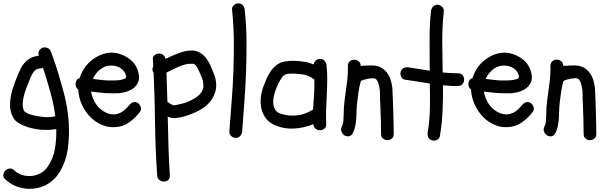

<svg xmlns="http://www.w3.org/2000/svg" viewBox="-35 -787 3701 1169"><path d="M51.8 250Q73.2 270.5 101.6 278.8Q129.9 287.1 158.2 284.2Q186.5 281.2 211.9 267.6Q237.3 253.9 253.9 229.5Q289.1 179.7 299.3 119.6Q309.6 59.6 307.6 -1Q260.7 6.8 211.4 2.4Q162.1 -2 118.2 -18.6Q95.7 -27.3 75.7 -39.6Q55.7 -51.8 43.9 -74.2Q23.4 -112.3 26.4 -158.2Q28.3 -202.1 41.5 -243.7Q54.7 -285.2 71.3 -326.2Q80.1 -345.7 90.3 -367.7Q100.6 -389.6 117.2 -407.2Q133.8 -425.8 155.3 -435.5Q176.8 -445.3 201.2 -447.3Q197.3 -460.9 201.2 -473.1Q205.1 -485.4 217.8 -493.2Q230.5 -501 247.6 -497.1Q264.6 -493.2 271.5 -479.5Q275.4 -470.7 278.8 -461.9Q282.2 -453.1 285.2 -444.3Q304.7 -391.6 320.8 -337.9Q336.9 -284.2 351.6 -229.5Q369.1 -165 377.9 -98.6Q386.7 -32.2 384.8 36.1Q383.8 74.2 378.4 114.3Q373 154.3 360.4 191.4Q347.7 228.5 327.1 262.2Q306.6 295.9 274.4 320.3Q244.1 343.8 207.5 354Q170.9 364.3 133.3 362.3Q95.7 360.4 60.1 345.7Q24.4 331.1 -2.9 304.7Q-16.6 292 -14.6 276.9Q-12.7 261.7 -2.4 251.5Q7.8 241.2 22.9 239.3Q38.1 237.3 51.8 250ZM160.2 -86.9Q194.3 -78.1 231 -74.7Q267.6 -71.3 301.8 -79.1Q295.9 -128.9 284.7 -174.8Q273.4 -220.7 259.8 -267.6Q252 -294.9 243.7 -321.3Q235.4 -347.7 226.6 -374Q223.6 -372.1 219.7 -371.6Q215.8 -371.1 210.9 -370.1Q181.6 -370.1 166 -343.8Q155.3 -327.1 148.4 -308.6Q146.5 -303.7 144.5 -299.3Q142.6 -294.9 140.6 -290Q126 -254.9 115.7 -222.2Q105.5 -189.5 103.5 -158.2V-140.6Q104.5 -133.8 105.5 -129.9Q107.4 -121.1 107.9 -119.1Q108.4 -117.2 113.3 -109.4Q119.1 -104.5 124 -101.6Q128.9 -98.6 129.9 -97.7Q137.7 -94.7 145 -91.8Q152.3 -88.9 160.2 -86.9Z M483.4 -378.9Q502 -404.3 527.8 -423.8Q553.7 -443.4 583 -454.6Q612.3 -465.8 643.6 -466.3Q674.8 -466.8 706.1 -454.1Q736.3 -442.4 760.7 -422.4Q785.2 -402.3 798.8 -371.1Q809.6 -347.7 811.5 -320.3Q813.5 -293 796.9 -270.5Q782.2 -250 761.2 -239.3Q740.2 -228.5 716.3 -223.6Q692.4 -218.8 667.5 -218.8Q642.6 -218.8 620.1 -219.7Q594.7 -220.7 569.8 -223.6Q544.9 -226.6 519.5 -229.5Q527.3 -185.5 550.8 -151.4Q574.2 -117.2 614.3 -99.6Q625 -95.7 630.9 -93.8Q633.8 -92.8 636.2 -92.3Q638.7 -91.8 641.6 -91.8Q649.4 -90.8 654.8 -90.3Q660.2 -89.8 665 -90.8Q671.9 -91.8 674.3 -92.3Q676.8 -92.8 679.7 -93.8Q690.4 -96.7 698.7 -100.6Q707 -104.5 718.8 -113.3Q724.6 -118.2 734.4 -127.9Q744.1 -137.7 751 -145.5Q760.7 -159.2 774.9 -164.1Q789.1 -168.9 803.7 -160.2Q816.4 -152.3 821.8 -136.2Q827.1 -120.1 817.4 -106.4Q789.1 -68.4 750.5 -41.5Q711.9 -14.6 662.1 -12.7Q622.1 -10.7 585 -26.9Q547.9 -43 519.5 -70.3Q484.4 -104.5 463.9 -149.4Q443.4 -194.3 441.4 -241.2Q432.6 -248 428.2 -258.3Q423.8 -268.6 425.3 -279.3Q426.8 -290 432.6 -299.3Q438.5 -308.6 450.2 -311.5Q460.9 -347.7 483.4 -378.9ZM717.8 -355.5Q707 -369.1 684.6 -379.9Q666 -387.7 641.1 -387.7Q616.2 -387.7 598.6 -378.9Q576.2 -368.2 558.6 -349.1Q541 -330.1 530.3 -306.6Q553.7 -303.7 577.1 -300.8Q600.6 -297.9 624 -296.9Q636.7 -296.9 649.4 -296.9Q662.1 -296.9 674.8 -297.9Q678.7 -297.9 682.1 -298.3Q685.5 -298.8 689.5 -298.8Q698.2 -300.8 702.6 -301.3Q707 -301.8 711.9 -303.7Q715.8 -304.7 721.7 -306.6Q726.6 -308.6 727.5 -309.6Q728.5 -310.5 730.5 -311.5L733.4 -323.2Q731.4 -327.1 731 -330.6Q730.5 -334 728.5 -336.9Q727.5 -339.8 724.1 -345.7Q720.7 -351.6 717.8 -355.5Z M999 281.2Q1000 299.8 988.8 309.1Q977.5 318.4 962.9 318.4Q948.2 318.4 935.5 309.1Q922.9 299.8 921.9 281.2Q911.1 125 909.2 -30.8Q907.2 -186.5 900.4 -342.8Q886.7 -364.3 898.4 -383.8Q897.5 -394.5 897 -403.8Q896.5 -413.1 895.5 -423.8Q894.5 -441.4 905.3 -450.7Q916 -460 930.2 -460.9Q944.3 -461.9 957 -453.6Q969.7 -445.3 972.7 -428.7Q989.3 -436.5 1004.4 -443.4Q1019.5 -450.2 1036.1 -457Q1049.8 -462.9 1066.4 -468.3Q1083 -473.6 1100.6 -476.6Q1118.2 -479.5 1135.3 -479.5Q1152.3 -479.5 1167 -473.6Q1196.3 -461.9 1215.3 -438.5Q1234.4 -415 1247.1 -386.7Q1258.8 -359.4 1269.5 -331.5Q1280.3 -303.7 1281.2 -274.4Q1282.2 -244.1 1272.5 -217.8Q1262.7 -191.4 1245.6 -169.9Q1228.5 -148.4 1205.1 -131.8Q1181.6 -115.2 1155.3 -103.5Q1127 -90.8 1096.7 -81.1Q1066.4 -71.3 1035.2 -68.4Q1021.5 -66.4 1009.3 -69.3Q997.1 -72.3 986.3 -77.1Q988.3 13.7 990.7 102.5Q993.2 191.4 999 281.2ZM978.5 -344.7Q980.5 -299.8 981.4 -255.4Q982.4 -210.9 984.4 -166Q990.2 -162.1 996.1 -158.7Q1002 -155.3 1008.8 -151.4Q1016.6 -146.5 1021.5 -146Q1026.4 -145.5 1037.1 -147.5Q1058.6 -152.3 1080.1 -157.7Q1101.6 -163.1 1121.1 -172.9Q1139.6 -181.6 1156.2 -191.9Q1172.9 -202.1 1186.5 -218.8Q1195.3 -229.5 1200.2 -243.7Q1205.1 -257.8 1203.1 -274.4Q1202.1 -293.9 1193.8 -314.5Q1185.5 -335 1177.7 -352.5Q1172.9 -361.3 1168.5 -370.6Q1164.1 -379.9 1158.2 -387.7Q1149.4 -396.5 1144.5 -398.4Q1117.2 -400.4 1096.7 -395.5Q1076.2 -390.6 1056.2 -382.3Q1036.1 -374 1016.6 -364.3Q997.1 -354.5 978.5 -344.7Z M1416 -766.6Q1433.6 -766.6 1443.4 -754.9Q1453.1 -743.2 1455.1 -727.5Q1464.8 -634.8 1465.8 -542Q1466.8 -449.2 1463.4 -356.4Q1460 -263.7 1453.1 -170.9Q1446.3 -78.1 1439.5 13.7Q1437.5 30.3 1427.2 41.5Q1417 52.7 1400.4 52.7Q1385.7 52.7 1373 41.5Q1360.4 30.3 1361.3 13.7Q1368.2 -78.1 1375.5 -170.9Q1382.8 -263.7 1386.2 -356.4Q1389.6 -449.2 1388.7 -542Q1387.7 -634.8 1377.9 -727.5Q1376 -743.2 1388.7 -754.9Q1401.4 -766.6 1416 -766.6Z M1635.7 -26.4Q1602.5 -41 1583.5 -66.9Q1564.5 -92.8 1557.1 -124Q1549.8 -155.3 1552.7 -189Q1555.7 -222.7 1566.4 -253.9Q1575.2 -278.3 1586.4 -304.7Q1597.7 -331.1 1613.3 -353.5Q1628.9 -376 1650.4 -392.1Q1671.9 -408.2 1701.2 -413.1Q1731.4 -418 1762.2 -416.5Q1793 -415 1823.2 -410.2Q1836.9 -408.2 1849.6 -403.8Q1862.3 -399.4 1875 -394.5Q1876 -409.2 1888.2 -418.9Q1900.4 -428.7 1914.1 -428.7Q1930.7 -428.7 1940.9 -417.5Q1951.2 -406.2 1953.1 -390.6Q1958 -345.7 1957.5 -300.8Q1957 -255.9 1954.6 -210.9Q1952.1 -166 1950.7 -121.1Q1949.2 -76.2 1951.2 -31.2Q1952.1 -12.7 1939.9 -3.4Q1927.7 5.9 1913.1 5.9Q1898.4 5.9 1886.2 -3.4Q1874 -12.7 1873 -31.2Q1817.4 -7.8 1754.9 -4.4Q1692.4 -1 1635.7 -26.4ZM1642.6 -238.3Q1636.7 -220.7 1631.8 -198.2Q1627 -175.8 1628.9 -155.3Q1630.9 -134.8 1641.6 -117.7Q1652.3 -100.6 1676.8 -93.8Q1726.6 -78.1 1776.9 -85Q1827.1 -91.8 1871.1 -120.1Q1875 -168 1877.4 -212.9Q1879.9 -257.8 1878.9 -303.7Q1862.3 -314.5 1845.2 -322.8Q1828.1 -331.1 1807.6 -334Q1787.1 -336.9 1764.2 -338.4Q1741.2 -339.8 1719.7 -337.9Q1717.8 -337.9 1709.5 -335.4Q1701.2 -333 1700.2 -332Q1690.4 -327.1 1682.6 -316.4Q1669.9 -298.8 1660.2 -278.8Q1650.4 -258.8 1642.6 -238.3Z M2057.6 -93.8Q2057.6 -135.7 2063.5 -178.7Q2070.3 -230.5 2077.1 -281.7Q2084 -333 2083 -385.7Q2083 -404.3 2094.7 -414.1Q2106.4 -423.8 2121.1 -423.8Q2135.7 -423.8 2148.4 -414.1Q2161.1 -404.3 2161.1 -385.7Q2199.2 -388.7 2233.4 -388.7Q2272.5 -387.7 2299.8 -366.2Q2327.1 -344.7 2340.8 -308.6Q2352.5 -275.4 2354.5 -240.2Q2356.4 -205.1 2357.4 -169.9Q2358.4 -120.1 2360.4 -70.8Q2362.3 -21.5 2362.3 28.3Q2362.3 47.9 2350.1 57.1Q2337.9 66.4 2323.7 66.4Q2309.6 66.4 2297.4 57.1Q2285.2 47.9 2285.2 28.3Q2285.2 -18.6 2283.7 -63.5Q2282.2 -108.4 2280.3 -155.3Q2278.3 -180.7 2278.8 -207.5Q2279.3 -234.4 2274.4 -256.8Q2271.5 -270.5 2268.6 -280.8Q2265.6 -291 2257.8 -300.8Q2255.9 -304.7 2249.5 -307.6Q2243.2 -310.5 2238.3 -310.5Q2223.6 -310.5 2210.9 -308.6Q2198.2 -306.6 2184.6 -302.7Q2178.7 -300.8 2172.9 -298.8Q2167 -296.9 2162.1 -293.9Q2152.3 -258.8 2147.9 -227.1Q2143.6 -195.3 2139.6 -163.1Q2136.7 -139.6 2136.2 -115.7Q2135.7 -91.8 2134.3 -68.4Q2132.8 -44.9 2128.4 -21.5Q2124 2 2113.3 23.4Q2104.5 40 2089.8 42.5Q2075.2 44.9 2063 37.6Q2050.8 30.3 2044.4 15.6Q2038.1 1 2045.9 -15.6Q2054.7 -33.2 2055.7 -53.7Q2056.6 -74.2 2057.6 -93.8Z M2753.9 -340.8Q2772.5 -340.8 2781.7 -329.1Q2791 -317.4 2791 -302.7Q2791 -288.1 2781.7 -275.9Q2772.5 -263.7 2753.9 -263.7Q2730.5 -262.7 2707.5 -264.2Q2684.6 -265.6 2662.1 -267.6Q2663.1 -190.4 2659.7 -113.3Q2656.2 -36.1 2643.6 40Q2641.6 56.6 2626 64.5Q2610.4 72.3 2595.7 67.4Q2579.1 62.5 2572.8 49.3Q2566.4 36.1 2569.3 19.5Q2581.1 -54.7 2582.5 -128.9Q2584 -203.1 2582 -278.3Q2544.9 -284.2 2506.8 -290.5Q2468.8 -296.9 2431.6 -301.8Q2415 -303.7 2407.7 -319.8Q2400.4 -335.9 2404.3 -349.6Q2409.2 -366.2 2422.9 -372.6Q2436.5 -378.9 2452.1 -377Q2484.4 -372.1 2516.6 -366.7Q2548.8 -361.3 2582 -356.4Q2581.1 -361.3 2581.1 -371.1Q2581.1 -459 2580.6 -544.9Q2580.1 -630.9 2588.9 -718.8Q2590.8 -734.4 2601.1 -746.1Q2611.3 -757.8 2627.9 -757.8Q2642.6 -757.8 2655.8 -746.1Q2668.9 -734.4 2667 -718.8Q2657.2 -625 2657.7 -532.7Q2658.2 -440.4 2660.2 -345.7Q2683.6 -343.8 2707 -342.3Q2730.5 -340.8 2753.9 -340.8Z M2875 -378.9Q2893.6 -404.3 2919.4 -423.8Q2945.3 -443.4 2974.6 -454.6Q3003.9 -465.8 3035.2 -466.3Q3066.4 -466.8 3097.7 -454.1Q3127.9 -442.4 3152.3 -422.4Q3176.8 -402.3 3190.4 -371.1Q3201.2 -347.7 3203.1 -320.3Q3205.1 -293 3188.5 -270.5Q3173.8 -250 3152.8 -239.3Q3131.8 -228.5 3107.9 -223.6Q3084 -218.8 3059.1 -218.8Q3034.2 -218.8 3011.7 -219.7Q2986.3 -220.7 2961.4 -223.6Q2936.5 -226.6 2911.1 -229.5Q2918.9 -185.5 2942.4 -151.4Q2965.8 -117.2 3005.9 -99.6Q3016.6 -95.7 3022.5 -93.8Q3025.4 -92.8 3027.8 -92.3Q3030.3 -91.8 3033.2 -91.8Q3041 -90.8 3046.4 -90.3Q3051.8 -89.8 3056.6 -90.8Q3063.5 -91.8 3065.9 -92.3Q3068.4 -92.8 3071.3 -93.8Q3082 -96.7 3090.3 -100.6Q3098.6 -104.5 3110.4 -113.3Q3116.2 -118.2 3126 -127.9Q3135.7 -137.7 3142.6 -145.5Q3152.3 -159.2 3166.5 -164.1Q3180.7 -168.9 3195.3 -160.2Q3208 -152.3 3213.4 -136.2Q3218.8 -120.1 3209 -106.4Q3180.7 -68.4 3142.1 -41.5Q3103.5 -14.6 3053.7 -12.7Q3013.7 -10.7 2976.6 -26.9Q2939.5 -43 2911.1 -70.3Q2876 -104.5 2855.5 -149.4Q2835 -194.3 2833 -241.2Q2824.2 -248 2819.8 -258.3Q2815.4 -268.6 2816.9 -279.3Q2818.4 -290 2824.2 -299.3Q2830.1 -308.6 2841.8 -311.5Q2852.5 -347.7 2875 -378.9ZM3109.4 -355.5Q3098.6 -369.1 3076.2 -379.9Q3057.6 -387.7 3032.7 -387.7Q3007.8 -387.7 2990.2 -378.9Q2967.8 -368.2 2950.2 -349.1Q2932.6 -330.1 2921.9 -306.6Q2945.3 -303.7 2968.8 -300.8Q2992.2 -297.9 3015.6 -296.9Q3028.3 -296.9 3041 -296.9Q3053.7 -296.9 3066.4 -297.9Q3070.3 -297.9 3073.7 -298.3Q3077.1 -298.8 3081.1 -298.8Q3089.8 -300.8 3094.2 -301.3Q3098.6 -301.8 3103.5 -303.7Q3107.4 -304.7 3113.3 -306.6Q3118.2 -308.6 3119.1 -309.6Q3120.1 -310.5 3122.1 -311.5L3125 -323.2Q3123 -327.1 3122.6 -330.6Q3122.1 -334 3120.1 -336.9Q3119.1 -339.8 3115.7 -345.7Q3112.3 -351.6 3109.4 -355.5Z M3291 -93.8Q3291 -135.7 3296.9 -178.7Q3303.7 -230.5 3310.5 -281.7Q3317.4 -333 3316.4 -385.7Q3316.4 -404.3 3328.1 -414.1Q3339.8 -423.8 3354.5 -423.8Q3369.1 -423.8 3381.8 -414.1Q3394.5 -404.3 3394.5 -385.7Q3432.6 -388.7 3466.8 -388.7Q3505.9 -387.7 3533.2 -366.2Q3560.5 -344.7 3574.2 -308.6Q3585.9 -275.4 3587.9 -240.2Q3589.8 -205.1 3590.8 -169.9Q3591.8 -120.1 3593.8 -70.8Q3595.7 -21.5 3595.7 28.3Q3595.7 47.9 3583.5 57.1Q3571.3 66.4 3557.1 66.4Q3543 66.4 3530.8 57.1Q3518.6 47.9 3518.6 28.3Q3518.6 -18.6 3517.1 -63.5Q3515.6 -108.4 3513.7 -155.3Q3511.7 -180.7 3512.2 -207.5Q3512.7 -234.4 3507.8 -256.8Q3504.9 -270.5 3502 -280.8Q3499 -291 3491.2 -300.8Q3489.3 -304.7 3482.9 -307.6Q3476.6 -310.5 3471.7 -310.5Q3457 -310.5 3444.3 -308.6Q3431.6 -306.6 3418 -302.7Q3412.1 -300.8 3406.2 -298.8Q3400.4 -296.9 3395.5 -293.9Q3385.7 -258.8 3381.3 -227.1Q3377 -195.3 3373 -163.1Q3370.1 -139.6 3369.6 -115.7Q3369.1 -91.8 3367.7 -68.4Q3366.2 -44.9 3361.8 -21.5Q3357.4 2 3346.7 23.4Q3337.9 40 3323.2 42.5Q3308.6 44.9 3296.4 37.6Q3284.2 30.3 3277.8 15.6Q3271.5 1 3279.3 -15.6Q3288.1 -33.2 3289.1 -53.7Q3290 -74.2 3291 -93.8Z"/></svg>

Font: Schoolbell
Style: Regular
Weight: 400
Designer: Font Diner, Inc
Foundry: Font Diner, Inc
Version: Version 1.000